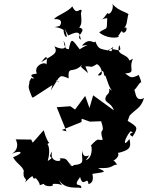

<svg xmlns="http://www.w3.org/2000/svg" viewBox="-20 -943 759 985"><path d="M418 -602C454 -606 438 -590 477 -614C503 -603 516 -547 482 -557C508 -590 511 -582 515 -553C522 -574 534 -495 556 -477C518 -501 561 -483 526 -453C505 -413 549 -424 564 -377L458 -454L439 -389L417 -451L365 -381L341 -398L271 -393L321 -269L297 -276L398 -317L399 -334L441 -319L499 -321C524 -244 485 -300 507 -226C479 -220 490 -244 445 -195C452 -203 459 -133 420 -121C462 -178 410 -107 401 -170C397 -119 421 -102 358 -96C344 -74 320 -132 350 -90C320 -116 330 -135 285 -130C311 -111 228 -106 248 -166C214 -120 273 -149 225 -117C245 -190 218 -212 222 -203C243 -222 231 -183 204 -275L148 -211L140 -227L60 -228C53 -240 93 -187 41 -154C80 -173 115 -164 47 -136C68 -100 94 -93 102 -66C134 -120 96 -65 101 -54C98 -21 125 -30 107 -6C172 -71 132 -17 164 -29C203 14 164 11 206 0C203 14 265 18 249 1C314 -7 310 39 281 -22C313 34 379 14 396 22C405 -8 345 26 391 -35C406 27 430 -47 434 3C425 -1 467 7 454 -51C532 -62 522 -61 483 -81C567 -77 546 -97 586 -100C577 -93 571 -123 560 -117C609 -148 574 -165 589 -159C641 -173 656 -183 644 -230C606 -179 619 -235 649 -269C686 -260 621 -264 660 -242C691 -290 686 -291 635 -323L645 -350C677 -385 702 -386 719 -440C662 -412 682 -500 659 -484C668 -458 704 -544 705 -514C704 -539 687 -562 693 -559C649 -537 650 -548 622 -566C681 -571 637 -587 662 -642C605 -610 609 -619 647 -616C645 -676 570 -649 592 -712C617 -650 545 -722 524 -672C584 -723 554 -696 552 -680C493 -695 487 -685 469 -731C460 -713 443 -757 400 -709C452 -714 424 -715 389 -690C348 -744 346 -753 332 -686C337 -703 315 -668 306 -734C324 -703 318 -679 259 -705C281 -667 250 -662 192 -624C221 -663 224 -659 218 -605C227 -634 148 -613 169 -565C139 -563 130 -555 156 -542C127 -533 157 -567 131 -526C131 -493 116 -513 145 -443L152 -444L249 -507L241 -479C246 -489 244 -484 279 -540C248 -529 312 -509 267 -531C296 -550 282 -562 332 -541C328 -611 351 -561 400 -609C403 -598 374 -615 432 -568ZM330 -761C394 -792 387 -768 395 -739C361 -759 435 -789 386 -802C411 -827 386 -878 400 -886C389 -911 377 -857 351 -910C326 -880 273 -865 257 -845C304 -848 295 -821 286 -810C233 -795 262 -815 306 -790C306 -752 339 -728 311 -797ZM568 -760C590 -736 602 -803 609 -777C632 -766 641 -830 606 -787C635 -813 629 -831 637 -865C651 -877 587 -883 557 -923C565 -900 545 -861 531 -876C493 -820 489 -847 530 -850C527 -777 533 -809 489 -777C522 -746 585 -745 591 -757Z"/></svg>

Font: Asimov Aggro
Style: It
Weight: 500
Designer: Google
Version: Version 2.000980; 2014